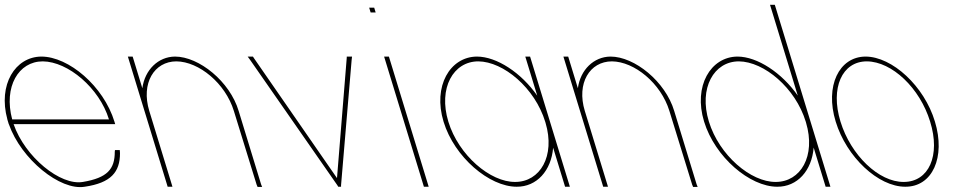

<svg xmlns="http://www.w3.org/2000/svg" viewBox="-77 -789 4069 801"><path d="M-26.2 -291H377.5C337.5 -422 206.9 -532 101.5 -533C0.3 -533 -62.5 -427.2 -26.2 -291ZM-40.1 -271H-40.4L-43.4 -281L-46.5 -291H-46.3C-86 -436.3 -13.4 -552 95.4 -553C209.4 -553 355 -430 400.6 -281L403.6 -271H393.6H-20.2C27.1 -134.1 175.2 -13.4 268.9 -30C370.1 -47 402.1 -83 401.8 -156L402.7 -163H422.7L423.6 -150C423.8 -71 385.6 -26 276.7 -10C174.1 7.6 11 -124.9 -40.1 -271Z M516.8 -420.9C527.3 -498.1 583.3 -552.3 652.9 -553C753.3 -553 882.1 -449 918.7 -326L1012.2 -20L1016.6 -9H997.6L993.5 -19L898.7 -326C863.2 -442 752.7 -532 659 -533C566.5 -533 510.4 -442 545.8 -326L548.9 -316L639.4 -20L642.4 -10H622.4L619.4 -20L528.9 -316L525.8 -326L459.5 -543L456.4 -553H476.4L479.5 -543Z M966.5 -539 956.2 -553H978.2L982 -547L1328.9 -46L1369.5 -547L1369.7 -553H1391.7L1390 -539L1345.8 -16L1345.9 -10H1334L1330.5 -16Z M1479.2 -737H1469.2L1463.1 -757H1473.1H1474.1H1484.1L1490.2 -737H1480.2ZM1528.5 -543 1525.4 -553H1545.4L1548.5 -543L1708.4 -20L1711.4 -10H1691.4L1688.4 -20Z M1773.6 -281C1728 -430 1800.7 -552 1912.4 -553C1995.5 -553 2098 -485.1 2164.3 -389.8L2117.5 -543L2114.4 -553H2134.4L2137.5 -543L2216.4 -285C2216.8 -283.7 2217.2 -282.3 2217.6 -281L2297.4 -20L2300.4 -10H2280.4L2277.4 -20L2230.6 -172.9C2222.9 -77.3 2162.5 -9.3 2078.4 -10C1964.4 -10 1818.8 -133 1773.6 -281ZM1793.6 -281C1836.4 -141 1968.6 -29 2072.3 -30C2176.1 -30 2240.4 -137.8 2198.9 -276.7L2197.6 -281C2154.5 -422 2023.8 -532 1918.5 -533C1814.5 -533 1750.5 -422 1793.6 -281Z M2333.8 -420.9C2344.3 -498.1 2400.3 -552.3 2469.9 -553C2570.3 -553 2699.1 -449 2735.7 -326L2829.2 -20L2833.6 -9H2814.6L2810.5 -19L2715.7 -326C2680.2 -442 2569.7 -532 2476 -533C2383.5 -533 2327.4 -442 2362.8 -326L2365.9 -316L2456.4 -20L2459.4 -10H2439.4L2436.4 -20L2345.9 -316L2342.8 -326L2276.5 -543L2273.4 -553H2293.4L2296.5 -543Z M2860.3 -282C2815 -430 2887.7 -552 2999.4 -553C3082.5 -553 3185 -485.1 3251.2 -390.2L3138.5 -759L3135.4 -769H3155.4L3158.5 -759L3303.1 -286C3303.5 -284.7 3303.9 -283.3 3304.3 -282L3384.4 -20L3387.4 -10H3367.4L3364.4 -20L3317.5 -173.3C3309.9 -77.3 3249.5 -9.3 3165.4 -10C3051.4 -10 2905.8 -133 2860.3 -282ZM2880.3 -282C2923.4 -141 3055.6 -29 3159.3 -30C3263.1 -30 3327.4 -137.8 3285.6 -277.7L3284.3 -282C3241.5 -422 3110.9 -532 3005.5 -533C2901.5 -533 2837.5 -422 2880.3 -282Z M3409.3 -282C3364 -430 3423.2 -552 3533.4 -553C3645.6 -553 3779.3 -429 3823.3 -282C3868.8 -133 3812.8 -9 3699.4 -10C3587.2 -10 3454.8 -133 3409.3 -282ZM3429.3 -282C3472.4 -141 3589.9 -29 3693.3 -30C3797.9 -30 3847.7 -140 3803.3 -282C3760.5 -422 3644.4 -532 3539.5 -533C3435.8 -533 3386.5 -422 3429.3 -282Z"/></svg>

Font: Nordica Plus
Style: NordicaClassicUltLtCondOpObl
Weight: 300
Version: Version 1.01